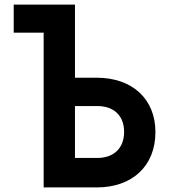

<svg xmlns="http://www.w3.org/2000/svg" viewBox="-20 -820 740 840"><path d="M40 -800V-677H171V0H403C559 0 660 -94 660 -242C660 -387 559 -480 403 -480H308V-800ZM308 -129V-356H406C478 -356 523 -314 523 -243C523 -172 478 -129 406 -129Z"/></svg>

Font: Martian Mono Std Md
Style: Regular
Weight: 500
Monospace: yes
Designer: Roman Shamin
Foundry: Evil Martians
Version: Version 1.000